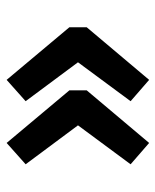

<svg xmlns="http://www.w3.org/2000/svg" viewBox="37 -570 487 602"><g transform="rotate(-90 281.0 -269.5)"><path d="M133.3 -45.9 66.4 -104 188.5 -269 66.4 -433.1 133.3 -492.7 298.3 -295.9V-241.7ZM331.1 -45.9 264.2 -104 386.2 -269 264.2 -433.1 331.1 -492.7 496.1 -295.9V-241.7Z"/></g></svg>

Font: Reddit Mono ExtraBold
Style: Regular
Weight: 800
Monospace: yes
Designer: Stephen Hutchings
Foundry: Reddit
Version: Version 1.014